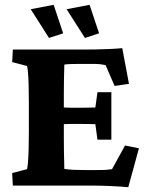

<svg xmlns="http://www.w3.org/2000/svg" viewBox="-20 -782 618 809"><path d="M520.5 6.8Q491.2 3.9 447.8 2Q404.3 0 371.1 0H34.2L31.2 -52.7L93.8 -69.3Q95.7 -74.2 97.7 -95.7Q99.6 -117.2 100.6 -150.4Q101.6 -183.6 101.6 -221.7V-351.6Q101.6 -390.6 100.6 -424.3Q99.6 -458 97.7 -479Q95.7 -500 93.8 -503.9L31.2 -520.5L34.2 -573.2H330.1Q351.6 -573.2 383.3 -573.7Q415 -574.2 445.3 -575.7Q475.6 -577.1 495.1 -579.1L523.4 -428.7L462.9 -419.9L424.8 -507.8Q410.2 -510.7 399.9 -511.7Q389.6 -512.7 377.9 -512.7H316.4Q297.9 -512.7 279.3 -512.2Q260.7 -511.7 251 -509.8Q251 -501 250.5 -485.8Q250 -470.7 249.5 -446.3Q249 -421.9 249 -386.7V-200.2Q249 -165 249.5 -139.2Q250 -113.3 250.5 -96.7Q251 -80.1 251 -70.3Q270.5 -67.4 291 -66.4Q311.5 -65.4 344.7 -65.4H382.8Q408.2 -65.4 419.9 -65.9Q431.6 -66.4 437.5 -67.4Q443.4 -68.4 452.1 -69.3L506.8 -168.9L565.4 -157.2ZM390.6 -193.4 381.8 -258.8Q375 -258.8 358.9 -259.3Q342.8 -259.8 323.2 -259.8H278.3Q259.8 -259.8 245.1 -258.8Q230.5 -257.8 225.6 -256.8V-332Q230.5 -331.1 245.1 -329.6Q259.8 -328.1 278.3 -328.1H323.2Q342.8 -328.1 358.9 -328.6Q375 -329.1 381.8 -329.1L390.6 -393.6H449.2V-193.4ZM337.9 -622.1 260.7 -743.2 357.4 -761.7 397.5 -641.6ZM186.5 -622.1 109.4 -743.2 206.1 -761.7 246.1 -641.6Z"/></svg>

Font: Crimson Pro ExtraBold
Style: Regular
Weight: 800
Designer: Jacques Le Bailly
Foundry: Baron von Fonthausen
Version: Version 1.003